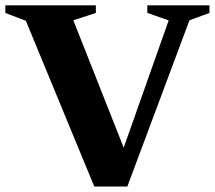

<svg xmlns="http://www.w3.org/2000/svg" viewBox="-32 -696 806 720"><path d="M65 -618 -12 -647.5V-676H327.5V-647.5L243 -620L444 -111.5H421L600.5 -619.5L520.5 -647.5V-676H753.5V-647.5L678.5 -620L445.5 3.5H321.5Z"/></svg>

Font: Newsreader 16pt 16pt
Style: Bold
Weight: 700
Version: Version 1.003